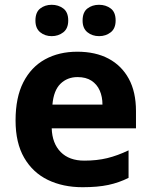

<svg xmlns="http://www.w3.org/2000/svg" viewBox="-20 -772 631 802"><path d="M303 -556Q379 -556 433.5 -527Q488 -498 518 -443Q548 -388 548 -308V-236H196Q198 -173 233.5 -137Q269 -101 332 -101Q385 -101 428 -111.5Q471 -122 517 -144V-29Q477 -9 432.5 0.5Q388 10 325 10Q243 10 180 -20.5Q117 -51 81 -113Q45 -175 45 -269Q45 -365 77.5 -428.5Q110 -492 168 -524Q226 -556 303 -556ZM304 -450Q261 -450 232.5 -422Q204 -394 199 -335H408Q408 -368 396.5 -394Q385 -420 362 -435Q339 -450 304 -450ZM128 -686Q128 -721 148 -736.5Q168 -752 195.9 -752Q223.8 -752 244.4 -736.6Q265 -721.2 265 -686.4Q265 -653 244.4 -637Q223.8 -621 195.9 -621Q168 -621 148 -637.2Q128 -653.5 128 -686ZM325 -686Q325 -721 345.1 -736.5Q365.3 -752 393.6 -752Q422 -752 442.5 -736.6Q463 -721.2 463 -686.4Q463 -653 442.4 -637Q421.9 -621 394 -621Q365.5 -621 345.3 -637.2Q325 -653.5 325 -686Z"/></svg>

Font: Noto Sans Sinhala
Style: Regular
Weight: 400
Designer: Jelle Bosma - Monotype Design Team
Foundry: Monotype Imaging Inc.
Version: Version 2.006